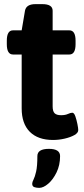

<svg xmlns="http://www.w3.org/2000/svg" viewBox="-20 -670 406 930"><path d="M237 8Q164 8 124.5 -31.5Q85 -71 85 -145V-406H43Q13 -406 13 -456V-473Q13 -523 43 -523H85L101 -618Q107 -650 152 -650H185Q235 -650 235 -618V-523H316Q346 -523 346 -473V-456Q346 -406 316 -406H235V-155Q235 -131 244.5 -121.5Q254 -112 276 -112Q296 -112 309 -118Q322 -124 330 -124Q339 -124 345 -106.5Q351 -89 355 -69Q359 -49 359 -40Q359 -26 340 -15.5Q321 -5 293 1.5Q265 8 237 8ZM170 240Q157 240 146.5 236.5Q136 233 136 220Q136 212 142.5 199.5Q149 187 155 161Q161 135 161 86Q161 51 217 51Q271 51 271 86Q271 130 254 165Q237 200 213.5 220Q190 240 170 240Z"/></svg>

Font: Asap Semi Expanded
Style: Bold
Weight: 700
Width: 6
Designer: Pablo Cosgaya
Foundry: Omnibus-Type
Version: Version 3.001; ttfautohint (v1.8.4.7-5d5b)